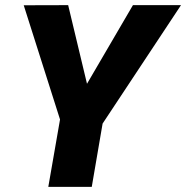

<svg xmlns="http://www.w3.org/2000/svg" viewBox="-20 -731 728 751"><path d="M320.3 -403.3 500 -710.9H688L381.3 -247.6L338.9 0H168.9L214.8 -263.7L72.8 -710.4L246.6 -710.9Z"/></svg>

Font: TypoPRO Roboto
Style: Italic
Weight: 900
Italic angle: -12°
Designer: Google
Version: Version 2.136; 2016